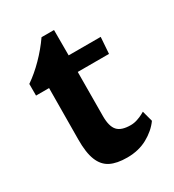

<svg xmlns="http://www.w3.org/2000/svg" viewBox="-138 -610 639 704"><g transform="rotate(-30 181.5 -258.0)"><path d="M73.7 -135.7Q73.2 -80.6 86.2 -48.3Q99.1 -16.1 126 -2.4Q152.8 11.2 196.8 11.2Q245.1 11.2 282.5 -9.3Q319.8 -29.8 341.8 -60.5L329.6 -106Q327.1 -104.5 318.1 -99.6Q309.1 -94.7 295.2 -90.1Q281.2 -85.4 267.1 -85.4Q227.5 -85.4 211.2 -103.5Q194.8 -121.6 194.8 -164.1L195.8 -351.6H328.1L333 -420.9H197.3V-528.3H144.5Q118.7 -491.2 86.2 -458.3Q53.7 -425.3 20 -402.3V-353H75.2Z"/></g></svg>

Font: Neuton
Style: Bold
Weight: 700
Designer: Brian M Zick
Foundry: Brian M Zick
Version: Version 1.560